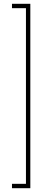

<svg xmlns="http://www.w3.org/2000/svg" viewBox="-20 -770 202 1010"><path d="M139.5 220H43V197H116.5V-727H43V-750H139.5Z"/></svg>

Font: Imbue 48pt Light
Style: Regular
Weight: 300
Designer: Tyler Finck
Foundry: Etcetera Type Company
Version: Version 1.102